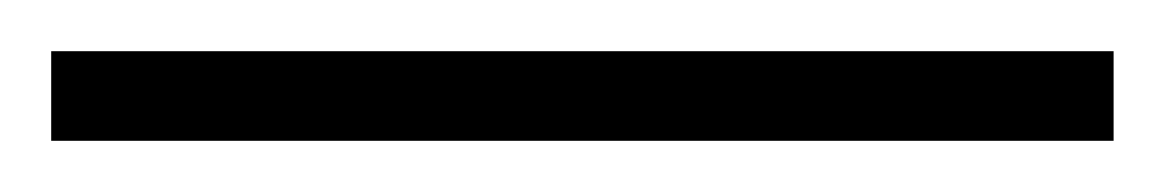

<svg xmlns="http://www.w3.org/2000/svg" viewBox="-22 70 455 75"><path d="M-2 90V125H413V90Z"/></svg>

Font: Noto Sans Gurmukhi ExtraLight
Style: Regular
Weight: 200
Designer: Jelle Bosma - Monotype Design Team
Foundry: Monotype Imaging Inc.
Version: Version 2.004